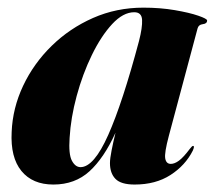

<svg xmlns="http://www.w3.org/2000/svg" viewBox="-20 -473 562 502"><path d="M421.5 -118Q409.5 -73 412 -58.8Q414.5 -44.5 426.5 -44.5Q436.5 -44.5 448 -53Q459.5 -61.5 476.5 -84Q482.5 -92 485 -91.5Q489.5 -91.5 484 -79Q464.5 -40.5 425.8 -15.5Q387 9.5 332 9.5Q296.5 9.5 282 -5.2Q267.5 -20 267.5 -46.5Q267.5 -58.5 271.8 -80Q276 -101.5 282 -126Q252 -60 214 -25.2Q176 9.5 119.5 9.5Q65 9.5 36 -26Q7 -61.5 10.5 -128Q13 -190.5 40.5 -248.8Q68 -307 115 -353Q162 -399 223.2 -426Q284.5 -453 355 -453Q399 -453 437 -446.5Q475 -440 498.2 -432Q521.5 -424 521.5 -419.5Q521.5 -411 510.2 -409.8Q499 -408.5 496.5 -398.5ZM162 -112.5Q159 -69.5 168 -52.8Q177 -36 190.5 -36Q225.5 -36 263 -120.2Q300.5 -204.5 343.5 -366Q352.5 -401 351.5 -421Q350.5 -441 331 -441Q302 -441 273.2 -410Q244.5 -379 220.2 -329.2Q196 -279.5 180.5 -222.2Q165 -165 162 -112.5Z"/></svg>

Font: Fraunces 144pt
Style: Bold Italic
Weight: 700
Italic angle: -16°
Version: Version 1.000;[b76b70a41]